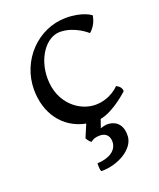

<svg xmlns="http://www.w3.org/2000/svg" viewBox="-142 -600 785 947"><g transform="rotate(-20 250.0 -126.5)"><path d="M206.5 79.6C206.5 79.6 214.4 98.1 229 106.4C238.8 97.7 252.4 90.8 277.3 90.8C314.5 90.8 327.6 117.2 325.7 144.5C323.2 185.1 284.2 213.4 220.2 215.8C220.2 215.8 217.3 249.5 225.1 258.8C313 259.3 401.9 208 406.2 142.1C409.7 89.8 383.8 54.7 336.4 51.8C317.9 50.3 294.4 59.1 294.4 59.1L309.6 15.6C382.8 2.4 463.4 -74.7 463.4 -74.7C463.4 -100.1 436 -110.8 436 -110.8C436 -110.8 390.1 -58.6 310.1 -58.6C229 -58.6 131.3 -128.4 131.3 -262.2C131.3 -367.7 193.4 -456.5 267.1 -456.5C343.8 -456.5 404.8 -400.4 404.8 -400.4C443.8 -432.1 447.3 -478.5 447.3 -478.5C447.3 -478.5 406.7 -511.7 318.8 -511.7C171.4 -511.7 49.8 -386.2 49.8 -231.4C49.8 -109.9 116.7 -10.3 234.9 12.7Z"/></g></svg>

Font: Trykker
Style: Regular
Weight: 400
Designer: Magnus Gaarde
Foundry: Magnus Gaarde
Version: Version 1.001